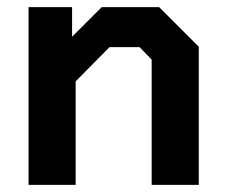

<svg xmlns="http://www.w3.org/2000/svg" viewBox="-20 -518 632 538"><path d="M60 -498H182V-415L265 -498H426L537 -387V0H405V-351L371 -386H287L192 -290V0H60Z"/></svg>

Font: Chakra Petch
Style: Bold
Weight: 700
Designer: Katatrad Aksorn Co.,Ltd.
Foundry: Cadson Demak Co.,Ltd.
Version: Version 1.000; ttfautohint (v1.6)